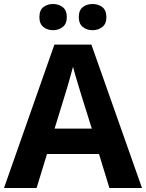

<svg xmlns="http://www.w3.org/2000/svg" viewBox="-20 -940 730 960"><path d="M527 0 475 -170H215L163 0H0L252 -717H437L690 0ZM387 -463Q382 -480 374 -506Q366 -532 358 -559Q350 -586 345 -606Q340 -586 331.5 -556.5Q323 -527 315.5 -500.5Q308 -474 304 -463L253 -297H439ZM177 -854Q177 -889 197 -904.5Q217 -920 245 -920Q273 -920 293.5 -904.5Q314 -889 314 -854Q314 -821 293.5 -805Q273 -789 245 -789Q217 -789 197 -805Q177 -821 177 -854ZM374 -854Q374 -889 394 -904.5Q414 -920 443 -920Q471 -920 491.5 -904.5Q512 -889 512 -854Q512 -821 491.5 -805Q471 -789 443 -789Q414 -789 394 -805Q374 -821 374 -854Z"/></svg>

Font: Noto Sans Gujarati UI
Style: Bold
Weight: 700
Designer: Jelle Bosma - Monotype Design Team, Universal Thirst
Foundry: Monotype Imaging Inc.
Version: Version 2.106; ttfautohint (v1.8.4.7-5d5b)